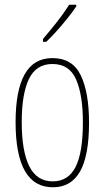

<svg xmlns="http://www.w3.org/2000/svg" viewBox="-20 -783 443 813"><path d="M357 -264Q357 -124 319 -57Q281 10 204 10Q46 10 46 -266Q46 -400 84.5 -468.5Q123 -537 202 -537Q287 -537 322 -464Q357 -391 357 -264ZM72 -266Q72 -143 104 -79Q136 -15 203 -15Q269 -15 300 -76Q331 -137 331 -265Q331 -380 302.5 -446Q274 -512 202 -512Q133 -512 102.5 -448.5Q72 -385 72 -266ZM303 -756Q287 -732 264.5 -704Q242 -676 219 -650.5Q196 -625 176 -606H162V-618Q196 -658 222 -691Q248 -724 273 -763H303Z"/></svg>

Font: Noto Sans Gujarati UI ExtraCondensed Thin
Style: Regular
Weight: 100
Width: 2
Designer: Jelle Bosma - Monotype Design Team, Universal Thirst
Foundry: Monotype Imaging Inc.
Version: Version 2.106; ttfautohint (v1.8.4.7-5d5b)